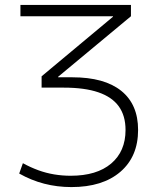

<svg xmlns="http://www.w3.org/2000/svg" viewBox="-20 -750 667 780"><path d="M270 10Q155 10 58 -45L73 -87Q104 -70 135.5 -58.5Q167 -47 200 -41.5Q233 -36 267 -36Q373 -36 431.5 -85.5Q490 -135 490 -222Q490 -280 462.5 -318Q435 -356 379.5 -375Q324 -394 239 -394H149V-440L439 -682V-684H63V-730H512V-684L216 -438V-436H274Q404 -436 472.5 -381Q541 -326 541 -222Q541 -114 469 -52Q397 10 270 10Z"/></svg>

Font: M PLUS 1 Thin Light
Style: Regular
Weight: 300
Version: Version 1.001